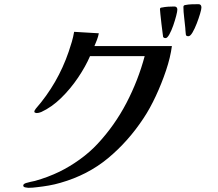

<svg xmlns="http://www.w3.org/2000/svg" viewBox="-20 -872 1040 917"><path d="M801 -652Q794 -598 773 -535.5Q752 -473 724 -413Q696 -353 666 -308Q593 -197 496 -116.5Q399 -36 269 1Q242 9 213.5 14Q185 19 157 22Q136 25 115 25Q111 25 101 23Q91 21 91 14Q91 9 96 6Q101 3 105 2Q115 -1 126 -3.5Q137 -6 147 -8Q208 -25 264 -52Q313 -76 361 -110.5Q409 -145 446 -185Q528 -273 584 -380.5Q640 -488 671 -604H410Q389 -555 353 -501.5Q317 -448 272 -404Q227 -360 177 -337Q165 -332 155 -332Q153 -332 148.5 -333.5Q144 -335 144 -338Q144 -343 146.5 -346Q149 -349 151 -353Q256 -473 308 -625Q316 -648 323 -672Q330 -696 334 -720L452 -713Q449 -697 443 -681.5Q437 -666 431 -652ZM827 -826Q827 -818 821.5 -796.5Q816 -775 807.5 -750.5Q799 -726 789 -708Q779 -690 771 -690Q762 -690 759 -696Q759 -696 756.5 -715Q754 -734 751 -759Q748 -784 746 -804.5Q744 -825 744 -828Q744 -836 753 -836Q767 -839 782.5 -840Q798 -841 812 -841Q827 -841 827 -826ZM942 -836Q942 -828 935.5 -806Q929 -784 919.5 -759.5Q910 -735 899.5 -717Q889 -699 880 -699Q870 -699 868 -705Q868 -705 867 -713Q866 -721 865.5 -729Q865 -737 865 -738Q863 -761 859.5 -789Q856 -817 856 -839Q856 -847 865 -848Q879 -851 896 -851.5Q913 -852 928 -852Q942 -852 942 -836Z"/></svg>

Font: Kaisei Opti Medium
Style: Regular
Weight: 500
Designer: Font-Kai, 金井和夫
Foundry: KAZUO KANAI
Version: Version 5.003